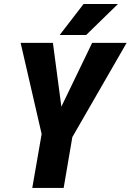

<svg xmlns="http://www.w3.org/2000/svg" viewBox="-20 -921 641 941"><path d="M239.3 -710.9 280.8 -398.4 431.6 -710.9H600.6L334.5 -249L292 0H138.2L184.1 -264.2L81.1 -710.9ZM272.5 -749.5 389.6 -901.4H558.1L402.3 -749.5Z"/></svg>

Font: Roboto Condensed ExtraBold
Style: Italic
Weight: 800
Italic angle: -12°
Designer: Christian Robertson
Foundry: Google
Version: Version 3.008; 2023